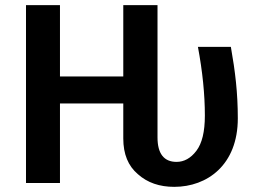

<svg xmlns="http://www.w3.org/2000/svg" viewBox="-20 -711 999 746"><path d="M749 -529C767 -433 776 -344 776 -262C776 -199 765 -154 743 -125C721 -96 695 -82 666 -82C617 -82 592 -114 592 -177V-691H459V-414H213V-691H81V0H213V-309H459V-173C459 -112 478 -66 516 -34C553 -1 600 15 657 15C785 15 904 -70 904 -251C904 -350 894 -433 877 -529Z"/></svg>

Font: Fira Sans Medium
Style: Regular
Weight: 500
Designer: Carrois Corporate & Edenspiekermann AG
Foundry: Carrois Corporate GbR & Edenspiekermann AG
Version: Version 4.203